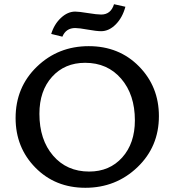

<svg xmlns="http://www.w3.org/2000/svg" viewBox="-20 -884 827 911"><path d="M276 -710 223 -723Q237 -769 269 -799Q301 -829 337 -829Q354 -829 397 -822Q440 -815 460 -815Q506 -815 521 -864L575 -852Q561 -800 529 -768Q497 -736 460 -736Q438 -736 396.5 -743.5Q355 -751 337 -751Q293 -751 276 -710ZM385 7Q242 7 148 -88.5Q54 -184 54 -324Q54 -470 155 -567.5Q256 -665 401 -665Q545 -665 639.5 -569Q734 -473 734 -333Q734 -188 632 -90.5Q530 7 385 7ZM403 -70Q500 -70 560 -137Q620 -204 620 -313Q620 -435 555 -510.5Q490 -586 384 -586Q287 -586 227 -519.5Q167 -453 167 -344Q167 -221 232 -145.5Q297 -70 403 -70Z"/></svg>

Font: EauTestText Semibold
Style: Regular
Weight: 600
Designer: Christian Thalmann (Catharsis Fonts)
Version: Version 0.001;PS 000.001;hotconv 1.0.88;makeotf.lib2.5.64775